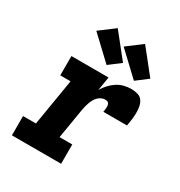

<svg xmlns="http://www.w3.org/2000/svg" viewBox="-183 -910 967 1034"><g transform="rotate(30 300.0 -392.5)"><path d="M43 0V-120H123L171 -410H107V-530H338L324 -445Q336 -465 352.5 -483Q369 -501 389 -514Q409 -527 431.5 -532.5Q454 -538 476 -538Q496 -538 515.5 -532.5Q535 -527 545.5 -511.5Q556 -496 559.5 -476.5Q563 -457 562.5 -436.5Q562 -416 559.5 -396Q557 -376 553 -356H406Q407 -363 408 -369.5Q409 -376 409.5 -383Q410 -390 409 -396.5Q408 -403 405 -408.5Q402 -414 395.5 -416Q389 -418 382 -418Q370 -418 358.5 -412.5Q347 -407 338 -397.5Q329 -388 323 -376.5Q317 -365 313 -353.5Q309 -342 306 -330Q303 -318 301 -306L270 -120H349V0ZM465 -583 325 -715 418 -785 536 -637ZM295 -583 155 -715 248 -785 366 -637Z"/></g></svg>

Font: Iosevka Slab HvExObl
Style: Regular
Weight: 900
Width: 7
Italic angle: -9°
Monospace: yes
Designer: Belleve Invis
Foundry: Belleve Invis
Version: Version 11.1.1; ttfautohint (v1.8.3)